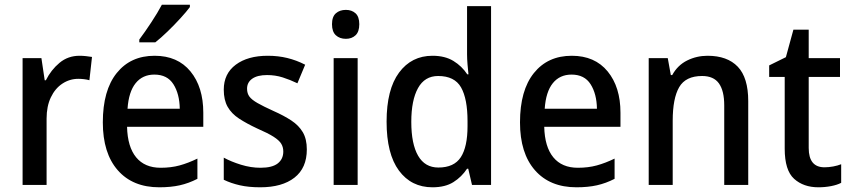

<svg xmlns="http://www.w3.org/2000/svg" viewBox="-20 -786 3617 816"><path d="M318 -549Q331 -549 345 -547.5Q359 -546 371 -544L360 -445Q350 -448 337 -449.5Q324 -451 313 -451Q276 -451 245 -430.5Q214 -410 196 -372Q178 -334 178 -282V0H76V-539H156L170 -445H175Q197 -489 233 -519Q269 -549 318 -549Z M637 -549Q735 -549 789.5 -482.5Q844 -416 844 -307V-247H520Q522 -162 558.5 -117.5Q595 -73 663 -73Q707 -73 743.5 -83Q780 -93 819 -112V-26Q782 -7 744 1.5Q706 10 657 10Q544 10 480.5 -62.5Q417 -135 417 -266Q417 -402 476 -475.5Q535 -549 637 -549ZM636 -469Q586 -469 556.5 -432.5Q527 -396 522 -324H744Q743 -387 717 -428Q691 -469 636 -469ZM787 -756Q773 -737 747 -708.5Q721 -680 692 -652Q663 -624 640 -606H572V-618Q596 -650 623 -691Q650 -732 668 -766H787Z M1284 -151Q1284 -72 1231.5 -31Q1179 10 1086 10Q1037 10 999.5 1.5Q962 -7 931 -22V-116Q962 -99 1004 -86Q1046 -73 1087 -73Q1137 -73 1160.5 -91.5Q1184 -110 1184 -142Q1184 -161 1175 -175.5Q1166 -190 1142.5 -205Q1119 -220 1073 -240Q1028 -261 996 -282Q964 -303 947.5 -332Q931 -361 931 -405Q931 -473 982 -511Q1033 -549 1118 -549Q1162 -549 1201 -539.5Q1240 -530 1277 -511L1244 -432Q1213 -447 1181.5 -457Q1150 -467 1115 -467Q1074 -467 1052 -451.5Q1030 -436 1030 -409Q1030 -389 1040 -375.5Q1050 -362 1074.5 -348Q1099 -334 1143 -314Q1186 -295 1218 -274Q1250 -253 1267 -224Q1284 -195 1284 -151Z M1450 -744Q1475 -744 1491 -729.5Q1507 -715 1507 -683Q1507 -651 1491 -636Q1475 -621 1450 -621Q1424 -621 1407.5 -636Q1391 -651 1391 -683Q1391 -715 1407.5 -729.5Q1424 -744 1450 -744ZM1500 -539V0H1398V-539Z M1818 10Q1728 10 1675.5 -61Q1623 -132 1623 -269Q1623 -406 1676 -477.5Q1729 -549 1818 -549Q1871 -549 1907 -527Q1943 -505 1966 -470H1971Q1969 -488 1967 -512Q1965 -536 1965 -555V-760H2067V0H1986L1970 -69H1965Q1942 -34 1907 -12Q1872 10 1818 10ZM1843 -74Q1910 -74 1938.5 -118Q1967 -162 1967 -250V-271Q1967 -366 1939.5 -414.5Q1912 -463 1842 -463Q1785 -463 1756.5 -411.5Q1728 -360 1728 -268Q1728 -174 1757 -124Q1786 -74 1843 -74Z M2410 -549Q2508 -549 2562.5 -482.5Q2617 -416 2617 -307V-247H2293Q2295 -162 2331.5 -117.5Q2368 -73 2436 -73Q2480 -73 2516.5 -83Q2553 -93 2592 -112V-26Q2555 -7 2517 1.5Q2479 10 2430 10Q2317 10 2253.5 -62.5Q2190 -135 2190 -266Q2190 -402 2249 -475.5Q2308 -549 2410 -549ZM2409 -469Q2359 -469 2329.5 -432.5Q2300 -396 2295 -324H2517Q2516 -387 2490 -428Q2464 -469 2409 -469Z M2987 -549Q3071 -549 3115.5 -502.5Q3160 -456 3160 -356V0H3058V-338Q3058 -400 3035.5 -431.5Q3013 -463 2964 -463Q2894 -463 2866.5 -415.5Q2839 -368 2839 -273V0H2737V-539H2818L2831 -467H2837Q2860 -509 2900.5 -529Q2941 -549 2987 -549Z M3484 -75Q3502 -75 3521 -78.5Q3540 -82 3555 -88V-9Q3538 0 3512 5Q3486 10 3458 10Q3395 10 3355 -26Q3315 -62 3315 -154V-459H3249V-508L3320 -543L3352 -660H3417V-539H3550V-459H3417V-157Q3417 -75 3484 -75Z"/></svg>

Font: Noto Sans Gujarati UI SemiCondensed Medium
Style: Regular
Weight: 500
Width: 4
Designer: Jelle Bosma - Monotype Design Team, Universal Thirst
Foundry: Monotype Imaging Inc.
Version: Version 2.106; ttfautohint (v1.8.4.7-5d5b)